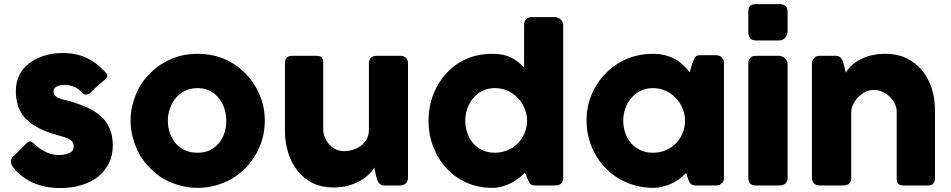

<svg xmlns="http://www.w3.org/2000/svg" viewBox="-20 -908 4658 940"><path d="M155.3 -197.3Q168.9 -183.6 184.6 -174.8Q200.2 -165 214.8 -159.2Q228.5 -154.3 240.2 -151.4Q251 -149.4 254.9 -149.4Q264.6 -149.4 279.3 -149.4Q293.9 -150.4 307.6 -154.3Q321.3 -158.2 331.1 -166Q340.8 -174.8 340.8 -190.4Q340.8 -204.1 335 -212.9Q329.1 -220.7 319.3 -226.6Q308.6 -232.4 293 -237.3Q278.3 -241.2 258.8 -247.1Q199.2 -263.7 160.2 -286.1Q121.1 -308.6 97.7 -335.9Q75.2 -364.3 66.4 -396.5Q57.6 -427.7 57.6 -463.9Q57.6 -504.9 74.2 -539.1Q90.8 -573.2 121.1 -596.7Q151.4 -621.1 194.3 -634.8Q236.3 -648.4 288.1 -648.4Q320.3 -648.4 347.7 -642.6Q375 -637.7 400.4 -626Q424.8 -615.2 449.2 -597.7Q472.7 -579.1 496.1 -554.7Q504.9 -544.9 504.9 -536.1Q504.9 -527.3 493.2 -517.6Q473.6 -502 456.1 -486.3Q438.5 -470.7 419.9 -451.2Q413.1 -446.3 407.2 -445.3Q401.4 -444.3 396.5 -445.3Q390.6 -447.3 385.7 -450.2Q380.9 -454.1 377 -459Q359.4 -478.5 336.9 -485.4Q314.5 -492.2 294.9 -492.2Q269.5 -492.2 255.9 -483.4Q241.2 -474.6 242.2 -457Q243.2 -444.3 252 -437.5Q260.7 -429.7 273.4 -425.8Q286.1 -420.9 299.8 -418Q314.5 -415 326.2 -412.1Q371.1 -397.5 409.2 -380.9Q446.3 -363.3 473.6 -338.9Q502 -314.5 516.6 -279.3Q532.2 -245.1 532.2 -195.3Q532.2 -146.5 512.7 -107.4Q492.2 -68.4 458 -41Q423.8 -14.6 376 -1Q329.1 12.7 274.4 12.7Q243.2 12.7 211.9 7.8Q179.7 2 149.4 -9.8Q119.1 -22.5 92.8 -42Q65.4 -60.5 44.9 -88.9Q39.1 -95.7 36.1 -103.5Q33.2 -111.3 33.2 -118.2Q34.2 -126 37.1 -131.8Q39.1 -138.7 45.9 -142.6Q67.4 -164.1 110.4 -207Q122.1 -217.8 130.9 -214.8Q140.6 -211.9 155.3 -197.3Z M619.1 -317.4Q619.1 -363.3 631.8 -405.3Q643.6 -448.2 664.1 -484.4Q685.5 -520.5 715.8 -549.8Q745.1 -580.1 781.2 -600.6Q818.4 -622.1 860.4 -633.8Q902.3 -644.5 948.2 -644.5Q1016.6 -644.5 1076.2 -620.1Q1135.7 -594.7 1179.7 -549.8Q1224.6 -505.9 1250 -446.3Q1276.4 -386.7 1276.4 -317.4Q1276.4 -271.5 1264.6 -228.5Q1252.9 -186.5 1231.4 -150.4Q1210 -113.3 1180.7 -84Q1150.4 -53.7 1114.3 -32.2Q1077.1 -11.7 1036.1 0Q994.1 11.7 948.2 11.7Q902.3 11.7 860.4 0Q818.4 -11.7 781.2 -32.2Q745.1 -53.7 715.8 -84Q685.5 -113.3 664.1 -150.4Q643.6 -186.5 631.8 -228.5Q619.1 -271.5 619.1 -317.4ZM801.8 -317.4Q801.8 -284.2 812.5 -254.9Q822.3 -226.6 840.8 -205.1Q860.4 -184.6 886.7 -171.9Q914.1 -160.2 947.3 -160.2Q979.5 -160.2 1005.9 -171.9Q1032.2 -184.6 1049.8 -205.1Q1068.4 -226.6 1078.1 -254.9Q1087.9 -284.2 1087.9 -317.4Q1087.9 -348.6 1078.1 -377.9Q1068.4 -407.2 1049.8 -428.7Q1032.2 -451.2 1005.9 -463.9Q979.5 -476.6 947.3 -476.6Q914.1 -476.6 886.7 -463.9Q860.4 -451.2 840.8 -428.7Q822.3 -407.2 812.5 -377.9Q801.8 -348.6 801.8 -317.4Z M1964.8 -8.8Q1958 -2.9 1951.2 -2Q1944.3 0 1937.5 0Q1912.1 0 1862.3 0Q1852.5 0 1846.7 -2.9Q1839.8 -6.8 1835 -11.7Q1831.1 -17.6 1828.1 -24.4Q1825.2 -31.2 1823.2 -39.1Q1819.3 -55.7 1812.5 -87.9Q1804.7 -72.3 1787.1 -55.7Q1769.5 -38.1 1744.1 -23.4Q1718.8 -8.8 1684.6 1Q1651.4 9.8 1612.3 9.8Q1554.7 9.8 1510.7 -11.7Q1466.8 -34.2 1436.5 -72.3Q1406.2 -110.4 1390.6 -161.1Q1375 -211.9 1375 -268.6Q1375 -377.9 1375 -596.7Q1375 -615.2 1383.8 -625Q1391.6 -634.8 1410.2 -634.8Q1448.2 -634.8 1525.4 -634.8Q1546.9 -634.8 1554.7 -627.9Q1562.5 -620.1 1562.5 -599.6Q1562.5 -491.2 1562.5 -274.4Q1562.5 -252.9 1571.3 -233.4Q1579.1 -213.9 1593.8 -199.2Q1607.4 -184.6 1626 -175.8Q1644.5 -168 1666 -168Q1683.6 -168 1705.1 -173.8Q1725.6 -179.7 1744.1 -192.4Q1761.7 -205.1 1774.4 -224.6Q1786.1 -245.1 1786.1 -273.4Q1786.1 -380.9 1786.1 -597.7Q1786.1 -606.4 1789.1 -615.2Q1792 -623 1798.8 -627.9Q1805.7 -631.8 1811.5 -633.8Q1817.4 -634.8 1824.2 -634.8Q1862.3 -634.8 1937.5 -634.8Q1959 -634.8 1968.8 -624Q1977.5 -614.3 1977.5 -596.7Q1977.5 -410.2 1977.5 -37.1Q1977.5 -27.3 1973.6 -19.5Q1969.7 -11.7 1961.9 -6.8Q1962.9 -7.8 1964.8 -8.8Z M2550.8 -62.5Q2537.1 -48.8 2519.5 -36.1Q2502.9 -22.5 2482.4 -11.7Q2461.9 -2 2438.5 4.9Q2416 11.7 2389.6 11.7Q2321.3 11.7 2264.6 -13.7Q2207 -39.1 2166 -84Q2125 -127.9 2101.6 -188.5Q2078.1 -248 2078.1 -317.4Q2078.1 -386.7 2101.6 -446.3Q2125 -505.9 2166 -549.8Q2207 -594.7 2264.6 -620.1Q2321.3 -644.5 2389.6 -644.5Q2417 -644.5 2439.5 -640.6Q2462.9 -635.7 2481.4 -627Q2500 -617.2 2515.6 -605.5Q2531.2 -592.8 2545.9 -577.1Q2545.9 -647.5 2545.9 -786.1Q2545.9 -801.8 2555.7 -813.5Q2565.4 -824.2 2585 -824.2Q2622.1 -824.2 2697.3 -824.2Q2703.1 -824.2 2710.9 -821.3Q2717.8 -818.4 2723.6 -813.5Q2730.5 -808.6 2733.4 -801.8Q2737.3 -794.9 2737.3 -786.1Q2737.3 -537.1 2737.3 -38.1Q2737.3 0 2697.3 0Q2664.1 0 2598.6 0Q2588.9 0 2584 -2.9Q2578.1 -4.9 2574.2 -9.8Q2570.3 -14.6 2567.4 -21.5Q2564.5 -29.3 2560.5 -38.1Q2556.6 -46.9 2550.8 -62.5ZM2257.8 -317.4Q2257.8 -284.2 2268.6 -254.9Q2278.3 -226.6 2297.9 -205.1Q2316.4 -184.6 2343.8 -171.9Q2370.1 -160.2 2402.3 -160.2Q2434.6 -160.2 2462.9 -171.9Q2491.2 -182.6 2511.7 -203.1Q2533.2 -223.6 2545.9 -251Q2558.6 -278.3 2560.5 -309.6Q2560.5 -312.5 2560.5 -317.4Q2560.5 -348.6 2547.9 -377.9Q2536.1 -407.2 2514.6 -428.7Q2493.2 -451.2 2464.8 -463.9Q2436.5 -476.6 2402.3 -476.6Q2370.1 -476.6 2343.8 -463.9Q2316.4 -451.2 2297.9 -428.7Q2278.3 -407.2 2268.6 -377.9Q2257.8 -348.6 2257.8 -317.4Z M3524.4 -37.1Q3524.4 -28.3 3521.5 -20.5Q3517.6 -12.7 3510.7 -8.8Q3505.9 -2.9 3498 -2Q3490.2 0 3485.4 0Q3452.1 0 3386.7 0Q3376 0 3369.1 -2.9Q3363.3 -5.9 3359.4 -10.7Q3355.5 -15.6 3352.5 -22.5Q3349.6 -30.3 3346.7 -38.1Q3344.7 -45.9 3339.8 -60.5Q3326.2 -47.9 3309.6 -34.2Q3292 -21.5 3271.5 -10.7Q3251 -1 3226.6 4.9Q3203.1 11.7 3177.7 11.7Q3131.8 11.7 3089.8 0Q3048.8 -11.7 3011.7 -32.2Q2975.6 -53.7 2946.3 -84Q2917 -113.3 2895.5 -150.4Q2875 -186.5 2863.3 -228.5Q2851.6 -271.5 2851.6 -317.4Q2851.6 -386.7 2877 -446.3Q2902.3 -505.9 2946.3 -549.8Q2990.2 -594.7 3049.8 -620.1Q3109.4 -644.5 3177.7 -644.5Q3209 -644.5 3235.4 -637.7Q3261.7 -630.9 3284.2 -619.1Q3306.6 -607.4 3324.2 -589.8Q3342.8 -573.2 3356.4 -553.7Q3361.3 -569.3 3370.1 -599.6Q3376 -612.3 3378.9 -620.1Q3381.8 -627.9 3385.7 -630.9Q3389.6 -634.8 3395.5 -636.7Q3400.4 -637.7 3410.2 -637.7Q3435.5 -637.7 3485.4 -637.7Q3490.2 -637.7 3498 -635.7Q3505.9 -634.8 3510.7 -628.9Q3517.6 -623 3521.5 -616.2Q3524.4 -609.4 3524.4 -600.6Q3524.4 -413.1 3524.4 -37.1ZM3031.2 -317.4Q3031.2 -284.2 3042 -254.9Q3051.8 -226.6 3071.3 -205.1Q3089.8 -184.6 3117.2 -171.9Q3143.6 -160.2 3175.8 -160.2Q3210 -160.2 3238.3 -171.9Q3266.6 -184.6 3288.1 -205.1Q3309.6 -226.6 3321.3 -254.9Q3334 -284.2 3334 -317.4Q3334 -348.6 3321.3 -377.9Q3309.6 -407.2 3288.1 -428.7Q3266.6 -451.2 3238.3 -463.9Q3210 -476.6 3175.8 -476.6Q3143.6 -476.6 3117.2 -463.9Q3089.8 -451.2 3071.3 -428.7Q3051.8 -407.2 3042 -377.9Q3031.2 -348.6 3031.2 -317.4Z M3643.6 -595.7Q3643.6 -612.3 3652.3 -623Q3661.1 -634.8 3680.7 -634.8Q3718.8 -634.8 3794.9 -634.8Q3800.8 -634.8 3807.6 -631.8Q3815.4 -629.9 3821.3 -624Q3827.1 -619.1 3831.1 -612.3Q3835.9 -605.5 3835.9 -595.7Q3835.9 -410.2 3835.9 -38.1Q3835.9 -19.5 3825.2 -9.8Q3814.5 0 3794.9 0Q3756.8 0 3680.7 0Q3643.6 0 3643.6 -38.1Q3643.6 -224.6 3643.6 -595.7ZM3643.6 -848.6Q3643.6 -870.1 3652.3 -878.9Q3661.1 -887.7 3680.7 -887.7Q3718.8 -887.7 3796.9 -887.7Q3814.5 -887.7 3825.2 -878.9Q3835.9 -870.1 3835.9 -848.6Q3835.9 -816.4 3835.9 -752Q3835.9 -745.1 3833 -738.3Q3830.1 -731.4 3825.2 -724.6Q3820.3 -718.8 3812.5 -713.9Q3805.7 -710 3796.9 -710Q3757.8 -710 3680.7 -710Q3643.6 -710 3643.6 -752Q3643.6 -784.2 3643.6 -848.6Z M3968.8 -627Q3974.6 -631.8 3982.4 -633.8Q3989.3 -634.8 3996.1 -634.8Q4021.5 -634.8 4071.3 -634.8Q4080.1 -634.8 4086.9 -631.8Q4093.8 -628.9 4097.7 -623Q4102.5 -617.2 4105.5 -610.4Q4108.4 -603.5 4110.4 -595.7Q4114.3 -581.1 4121.1 -551.8Q4128.9 -567.4 4145.5 -584Q4162.1 -600.6 4186.5 -614.3Q4211.9 -627.9 4244.1 -636.7Q4276.4 -644.5 4316.4 -644.5Q4373 -644.5 4418 -623Q4462.9 -600.6 4494.1 -563.5Q4525.4 -525.4 4542 -474.6Q4557.6 -423.8 4557.6 -366.2Q4557.6 -256.8 4557.6 -38.1Q4557.6 -19.5 4549.8 -9.8Q4542 0 4523.4 0Q4485.4 0 4408.2 0Q4386.7 0 4378.9 -6.8Q4370.1 -14.6 4370.1 -35.2Q4370.1 -143.6 4370.1 -361.3Q4370.1 -382.8 4360.4 -401.4Q4350.6 -420.9 4335 -435.5Q4319.3 -450.2 4298.8 -459Q4278.3 -467.8 4257.8 -467.8Q4239.3 -467.8 4220.7 -460Q4202.1 -451.2 4185.5 -436.5Q4170.9 -422.9 4160.2 -403.3Q4149.4 -384.8 4147.5 -362.3Q4147.5 -253.9 4147.5 -37.1Q4147.5 -28.3 4144.5 -19.5Q4140.6 -11.7 4134.8 -6.8Q4127.9 -2.9 4122.1 -2Q4116.2 0 4109.4 0Q4071.3 0 3996.1 0Q3974.6 0 3964.8 -10.7Q3955.1 -21.5 3955.1 -38.1Q3955.1 -224.6 3955.1 -597.7Q3955.1 -607.4 3960 -615.2Q3963.9 -623 3971.7 -627.9Q3970.7 -627.9 3968.8 -627Z"/></svg>

Font: Cocogoose
Style: Regular
Weight: 400
Designer: Cosimo Lorenzo Pancini
Version: Version 1.000